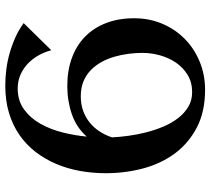

<svg xmlns="http://www.w3.org/2000/svg" viewBox="-54 -702 778 709"><g transform="rotate(90 334.5 -347.0)"><path d="M619.1 -349.1Q619.1 -299.8 610.6 -253.2Q602.1 -206.5 584.5 -165.3Q566.9 -124 540.3 -89.6Q513.7 -55.2 477.8 -30.3Q441.9 -5.4 396.5 8.3Q351.1 22 295.9 22Q266.1 22 235.4 18.1Q204.6 14.2 174.8 5.6Q145 -2.9 116.9 -15.6Q88.9 -28.3 64.9 -45.9L165 -147.9Q171.4 -123 184.1 -100.6Q196.8 -78.1 214.8 -61Q232.9 -43.9 255.9 -33.9Q278.8 -23.9 306.2 -23.9Q352.1 -23.9 384.3 -47.9Q416.5 -71.8 437.3 -109.1Q458 -146.5 469 -191.4Q480 -236.3 483.9 -278.8Q450.2 -240.7 401.4 -223.9Q352.5 -207 296.9 -207Q239.7 -207 193.6 -223.9Q147.5 -240.7 115 -272.5Q82.5 -304.2 64.7 -350.1Q46.9 -396 46.9 -454.1Q46.9 -509.8 67.1 -557.6Q87.4 -605.5 123 -640.6Q158.7 -675.8 207 -695.8Q255.4 -715.8 311 -715.8Q392.1 -715.8 450.4 -685.3Q508.8 -654.8 546.4 -603.8Q584 -552.7 601.6 -486.6Q619.1 -420.4 619.1 -349.1ZM335 -256.8Q364.7 -256.8 388.9 -265.6Q413.1 -274.4 432.1 -289.8Q451.2 -305.2 464.8 -326.2Q478.5 -347.2 486.8 -372.1Q485.4 -399.9 481 -432.6Q476.6 -465.3 468.3 -498Q460 -530.8 447 -561.5Q434.1 -592.3 415.8 -616Q397.5 -639.6 373.8 -653.8Q350.1 -668 319.8 -668Q283.7 -668 256.3 -651.4Q229 -634.8 210.9 -608.4Q192.9 -582 183.8 -549.3Q174.8 -516.6 174.8 -484.9Q174.8 -459.5 178.2 -432.9Q181.6 -406.2 189 -380.9Q196.3 -355.5 208.7 -333Q221.2 -310.5 238.8 -293.5Q256.3 -276.4 280.3 -266.6Q304.2 -256.8 335 -256.8Z"/></g></svg>

Font: Original Surfer
Style: Regular
Weight: 400
Designer: Astigmatic (AOETI)
Foundry: Astigmatic (AOETI)
Version: Version 1.001